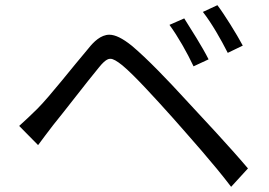

<svg xmlns="http://www.w3.org/2000/svg" viewBox="-20 -749 1040 741"><path d="M763 -703C798 -658 832 -598 859 -545L917 -573C893 -618 845 -695 819 -729ZM634 -653C667 -608 702 -546 727 -493L785 -520C761 -568 715 -640 691 -678ZM127 -189C142 -209 164 -239 185 -266C230 -321 314 -431 362 -489C390 -524 402 -522 407 -522C416 -522 431 -514 452 -497C497 -460 578 -371 647 -294C711 -221 803 -119 872 -28L937 -99C865 -184 761 -295 695 -366C631 -436 548 -523 488 -573C453 -601 425 -615 402 -615C369 -615 341 -587 322 -563C259 -489 173 -378 124 -329C97 -302 79 -286 54 -263Z"/></svg>

Font: Spoqa Han Sans Neo Regular
Style: Regular
Weight: 400
Designer: [Spoqa Han Sans Neo] Dong-huui Kim  Younghwa Kang  Yujin Lee  [Noto Sans] Ryoko NISHIZUKA  (kana & ideographs); Paul D. 
Foundry: Spoqa (http://www.spoqa-han-sans.com)
Version: Version 1.000